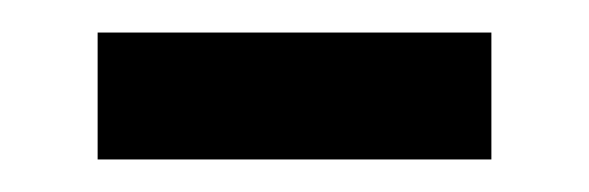

<svg xmlns="http://www.w3.org/2000/svg" viewBox="-20 -327 362 118"><path d="M40 -229V-307H282V-229Z"/></svg>

Font: Noto Sans Historical
Style: Regular
Weight: 400
Designer: Monotype Design Team
Foundry: Monotype Imaging Inc.
Version: Version 2.013; ttfautohint (v1.8.4.7-5d5b)